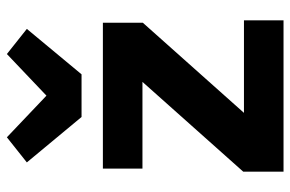

<svg xmlns="http://www.w3.org/2000/svg" viewBox="-163 -681 844 558"><g transform="rotate(-90 259.0 -402.0)"><path d="M39 0V-117L300 -410H48V-525H472V-409L210 -115H479V0ZM198 -587 66 -746 139 -804 260 -689 381 -804 454 -746 322 -587Z"/></g></svg>

Font: IBM Plex Sans Thai
Style: Bold
Weight: 700
Designer: Mike Abbink, Paul van der Laan, Pieter van Rosmalen, Ben Mitchell, Mark Frömberg
Foundry: Bold Monday
Version: Version 1.2